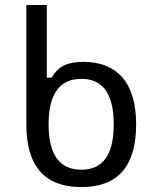

<svg xmlns="http://www.w3.org/2000/svg" viewBox="-20 -763 642 783"><path d="M535.2 -254.9Q535.2 -381.8 479.7 -446.3Q424.3 -510.7 319.3 -510.7Q271.5 -510.7 241.2 -496.1Q210.9 -481.4 190.9 -446.3H170.9V-742.7H87.4V-256.3Q87.4 0 311.5 0Q535.2 0 535.2 -254.9ZM178.2 -255.9Q178.2 -441.4 312 -441.4Q443.8 -441.4 443.8 -255.9Q443.8 -70.8 312 -70.8Q178.2 -70.8 178.2 -255.9Z"/></svg>

Font: Hack Dev
Style: Regular
Weight: 400
Designer: Christopher Simpkins
Foundry: Christopher Simpkins
Version: Version 2.0315